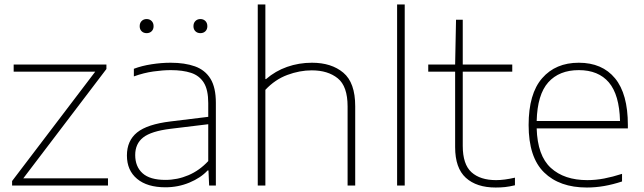

<svg xmlns="http://www.w3.org/2000/svg" viewBox="-20 -828 2876 857"><path d="M34 0V-20L405 -508H41V-540H455V-520L84 -32H462V0Z M718.5 8Q637 8 591.8 -29.8Q546.5 -67.5 546.5 -134Q546.5 -200 592 -236.8Q637.5 -273.5 741.5 -286L909.5 -306.5V-368Q909.5 -427 889.8 -458.8Q870 -490.5 832.8 -502.8Q795.5 -515 742.5 -515Q707.5 -515 664.8 -509Q622 -503 577.5 -487V-521Q613 -534.5 656.8 -541.2Q700.5 -548 741.5 -548Q805 -548 850.2 -531.8Q895.5 -515.5 919.5 -476.5Q943.5 -437.5 943.5 -369V0H913.5L910.5 -67H906.5Q876 -34 825.5 -13Q775 8 718.5 8ZM583.5 -136Q583.5 -84.5 616.2 -54.8Q649 -25 718.5 -25Q772 -25 821.2 -46Q870.5 -67 909.5 -109V-273.5L740.5 -253Q655 -242.5 619.2 -214.5Q583.5 -186.5 583.5 -136ZM874.5 -680Q861 -680 852.2 -688.5Q843.5 -697 843.5 -711Q843.5 -725.5 852.2 -734.2Q861 -743 874.5 -743Q888 -743 896.8 -734.2Q905.5 -725.5 905.5 -711Q905.5 -697 896.8 -688.5Q888 -680 874.5 -680ZM634.5 -680Q621 -680 612.2 -688.5Q603.5 -697 603.5 -711Q603.5 -725.5 612.2 -734.2Q621 -743 634.5 -743Q648 -743 656.8 -734.2Q665.5 -725.5 665.5 -711Q665.5 -697 656.8 -688.5Q648 -680 634.5 -680Z M1130.5 0V-808H1164.5V-475H1167.5Q1209 -511 1261.5 -529.5Q1314 -548 1372.5 -548Q1459.5 -548 1512.5 -503.5Q1565.5 -459 1565.5 -354V0H1531.5V-353Q1531.5 -443 1487.5 -478.5Q1443.5 -514 1371.5 -514Q1317.5 -514 1262.5 -493.5Q1207.5 -473 1164.5 -427V0Z M1752.5 0V-808H1786.5V0Z M2192.5 9Q2107 9 2059.2 -34.5Q2011.5 -78 2011.5 -171V-508H1891.5V-540H2011.5L2015.5 -740H2045.5V-540H2266.5V-508H2045.5V-177Q2045.5 -94.5 2084.5 -59.2Q2123.5 -24 2194.5 -24Q2230.5 -24 2278.5 -35V-1Q2253 5 2234 7Q2215 9 2192.5 9Z M2599.5 9Q2477.5 9 2408.5 -58.5Q2339.5 -126 2339.5 -270Q2339.5 -409.5 2399.8 -478.8Q2460 -548 2563.5 -548Q2668 -548 2725.2 -478.5Q2782.5 -409 2782.5 -270V-255H2375.5Q2379 -133 2438.8 -78.5Q2498.5 -24 2601.5 -24Q2638.5 -24 2676.5 -31.2Q2714.5 -38.5 2756.5 -52V-18Q2715.5 -4.5 2677 2.2Q2638.5 9 2599.5 9ZM2563.5 -515Q2476 -515 2427.2 -460.5Q2378.5 -406 2375.5 -288H2747.5Q2744.5 -405 2697.8 -460Q2651 -515 2563.5 -515Z"/></svg>

Font: Encode Sans Exp Th
Style: Regular
Weight: 100
Width: 7
Designer: Multiple Designers
Foundry: Impallari Type
Version: Version 3.002; ttfautohint (v1.8.3) -l 8 -r 50 -G 200 -x 14 